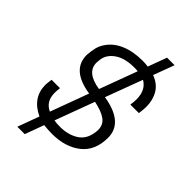

<svg xmlns="http://www.w3.org/2000/svg" viewBox="-259 -949 1117 1117"><g transform="rotate(45 300.0 -390.0)"><path d="M163 60H102L151 -73Q45 -123 45 -228Q45 -242 50 -274H119Q116 -252 116 -233Q116 -162 174 -136L261 -372Q92 -397 92 -521Q95 -556 100.5 -580.5Q106 -605 121 -628Q152 -677 210 -702Q268 -727 346 -727Q370 -727 391 -724L434 -840H496L448 -711Q502 -691 526.5 -649Q551 -607 551 -552Q551 -531 546 -496H476Q480 -522 480 -543Q480 -619 426 -650L341 -422Q521 -393 521 -268Q521 -162 452 -107.5Q383 -53 274 -53Q246 -53 206 -57ZM277 -115Q343 -115 390 -144Q437 -173 446 -237Q448 -249 448 -259Q448 -302 415.5 -325.5Q383 -349 319 -362L229 -119Q249 -115 277 -115ZM283 -431 369 -663Q362 -665 340 -665Q262 -665 216.5 -633Q171 -601 166 -553L164 -529Q164 -449 283 -431Z"/></g></svg>

Font: Tanohe Sans
Style: Italic
Weight: 400
Designer: Village Type and Design LLC & Cristiano Sobral
Foundry: Cooper Hewitt Smithsonian Design Museum
Version: Version 1.00;September 29, 2021;FontCreator 13.0.0.2655 64-b